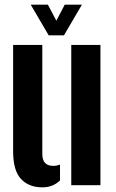

<svg xmlns="http://www.w3.org/2000/svg" viewBox="-20 -792 495 821"><path d="M36.1 -144.9V-600H160.9V-134.4Q160.9 -107.7 172.6 -95.2Q184.3 -82.7 208.5 -82.7Q221.9 -82.7 236.6 -88.1V-20.5Q206.8 9.1 160.9 9.1Q103.4 9.1 69.8 -26.7Q36.1 -62.5 36.1 -144.9ZM284.7 0V-600H409.5V0ZM188.2 -640.9 111.3 -772.1H184.8L220.9 -703.4L256.8 -772.1H330.3L253.5 -640.9Z"/></svg>

Font: Big Shoulders Stencil Display SC Thin
Style: Regular
Weight: 100
Designer: Patric King
Foundry: XO Type Co
Version: Version 2.001